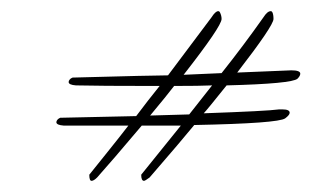

<svg xmlns="http://www.w3.org/2000/svg" viewBox="-20 -358 558 344"><path d="M249 -151 319 -153 360 -205Q338 -204 292 -204Q279 -187 249 -151ZM88 -147 224 -150Q245 -178 266 -204H252Q160 -204 116 -205Q103 -206 103 -211Q103 -213 104.5 -215Q106 -217 108 -218L110 -219Q258 -223 281 -223L359 -327Q366 -338 371 -338Q373 -338 374 -336Q377 -330 377 -324Q377 -311 309 -224L377 -227Q416 -276 452 -327Q459 -338 465 -338Q467 -338 468 -336Q470 -332 470 -324Q470 -312 405 -228L502 -232Q518 -232 518 -226Q518 -222 513 -217Q503 -208 386 -205Q350 -160 345 -155Q459 -159 480 -162H486Q499 -162 499 -156Q499 -152 491 -146Q479 -137 328 -134Q306 -107 248 -40Q240 -34 238 -34Q233 -34 233 -45L304 -133H234Q180 -69 154 -40Q148 -34 144 -34Q140 -34 140 -45Q148 -55 172.5 -85.5Q197 -116 210 -133H94Q81 -134 81 -139Q81 -141 82.5 -143Q84 -145 86 -146Z"/></svg>

Font: Herr Von Muellerhoff
Style: Regular
Weight: 400
Designer: Alejandro Paul
Foundry: Alejandro Paul
Version: Version 1.000